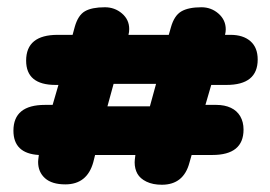

<svg xmlns="http://www.w3.org/2000/svg" viewBox="-20 -503 743 529"><path d="M293 -272 276 -210H393L410 -272ZM615 -407Q650 -407 670 -389.5Q690 -372 690 -339Q690 -269 604 -269H562L546 -214H576Q599 -214 616 -206Q633 -198 642 -182.5Q651 -167 651 -146Q651 -76 565 -76H508L502 -55Q486 6 426 6Q401 6 383.5 -2.5Q366 -11 358.5 -24.5Q351 -38 351 -56Q351 -61 353 -76H242L237 -56Q220 5 160 5Q123 5 104 -12Q85 -29 85 -57Q85 -61 87 -76Q17 -80 17 -143Q17 -214 104 -214H125L141 -269H133Q52 -269 52 -336Q52 -407 139 -407H180L186 -429Q195 -461 214 -472Q233 -483 269 -483Q296 -483 316 -466Q336 -449 336 -423Q336 -415 334 -407H445L451 -428Q460 -460 479.5 -471.5Q499 -483 535 -483Q562 -483 582 -465.5Q602 -448 602 -422Q602 -415 600 -407Z"/></svg>

Font: Coiny 2.0
Style: Regular
Weight: 400
Version: Version 1.001 July 11, 2018